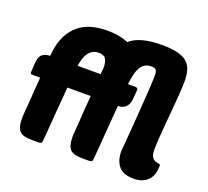

<svg xmlns="http://www.w3.org/2000/svg" viewBox="-128 -913 1174 1082"><g transform="rotate(20 458.5 -372.5)"><path d="M772 9Q712 9 684 -23.5Q656 -56 656 -115Q656 -116 658.5 -144Q661 -172 664.5 -216Q668 -260 672 -313.5Q676 -367 679.5 -418Q683 -469 685.5 -512.5Q688 -556 688 -580Q688 -603 680.5 -611.5Q673 -620 653 -620Q629 -620 613 -609.5Q597 -599 587 -580.5Q577 -562 571.5 -536.5Q566 -511 562 -481H606Q622 -481 622 -467L618 -413Q616 -383 599 -364.5Q582 -346 551 -346Q542 -236 537 -172Q532 -108 529.5 -75Q527 -42 526 -32Q525 -22 525 -20Q524 -8 520 -4Q516 0 503 0H467Q440 0 421.5 -4Q403 -8 391.5 -19Q380 -30 375 -50Q370 -70 370 -102Q373 -139 376 -180Q378 -215 381 -258.5Q384 -302 388 -346H248Q246 -316 243 -281Q240 -246 237 -210.5Q234 -175 231.5 -141Q229 -107 227 -81Q225 -55 223.5 -38Q222 -21 222 -20Q221 -8 217 -4Q213 0 200 0H164Q137 0 118.5 -4Q100 -8 88.5 -19Q77 -30 72 -50Q67 -70 67 -102Q69 -141 73 -182Q75 -217 78.5 -260Q82 -303 85 -346H37Q26 -346 26 -357L29 -411Q30 -423 32.5 -435.5Q35 -448 41.5 -457.5Q48 -467 61 -473.5Q74 -480 96 -481Q96 -489 97 -492Q103 -557 125 -601.5Q147 -646 180.5 -673.5Q214 -701 257.5 -713Q301 -725 349 -725Q390 -725 421.5 -719Q453 -713 477 -702Q509 -730 556.5 -742Q604 -754 667 -754Q724 -754 761 -745Q798 -736 819 -717.5Q840 -699 848.5 -671Q857 -643 857 -605Q857 -582 855 -548.5Q853 -515 849.5 -476Q846 -437 842.5 -395Q839 -353 835.5 -314Q832 -275 830 -241Q828 -207 828 -184Q828 -154 837.5 -141Q847 -128 858 -124Q869 -120 878.5 -119Q888 -118 888 -112Q888 -89 883 -67.5Q878 -46 864.5 -29Q851 -12 828.5 -1.5Q806 9 772 9ZM349 -591Q328 -591 312.5 -582.5Q297 -574 286.5 -559Q276 -544 270 -524Q264 -504 260 -481H398L402 -521Q402 -553 391 -572Q380 -591 349 -591Z"/></g></svg>

Font: Poetsen One
Style: Regular
Weight: 400
Designer: Pablo Impallari, Rodrigo Fuenzalida
Foundry: Pablo Impallari, Rodrigo Fuenzalida
Version: Version 1.001; ttfautohint (v0.93) -l 8 -r 50 -G 200 -x 14 -